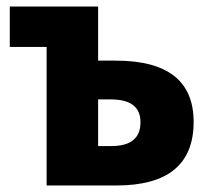

<svg xmlns="http://www.w3.org/2000/svg" viewBox="-20 -569 640 589"><path d="M123 0V-425H10V-549H281V-383H335Q574 -383 574 -195Q574 0 337 0ZM281 -121H322Q411 -121 411 -194Q411 -264 320 -264H281Z"/></svg>

Font: Noto Sans Mono ExtraBold
Style: Regular
Weight: 800
Designer: Monotype Design Team
Foundry: Monotype Imaging Inc.
Version: Version 2.014